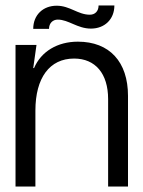

<svg xmlns="http://www.w3.org/2000/svg" viewBox="-20 -685 526 705"><path d="M110 0V-279C110 -399 162 -470 252 -470C330 -470 377 -415 377 -321V0H450V-333C450 -458 382 -532 266 -532C191 -532 131 -496 105 -435H102L114 -520H37V0ZM102 -579C102 -630 138 -664 188 -664C237 -664 266 -631 310 -631C329 -631 342 -644 342 -665H400C400 -614 364 -580 314 -580C264 -580 232 -613 192 -613C174 -613 160 -600 160 -579Z"/></svg>

Font: Non Bureau Light
Style: Regular
Weight: 300
Designer: Jona Saucedo
Foundry: Non Foundry
Version: Version 1.000;FEAKit 1.0